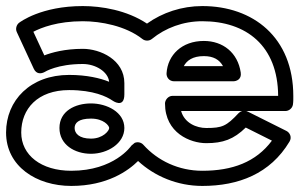

<svg xmlns="http://www.w3.org/2000/svg" viewBox="-22 -573 987 633"><path d="M421.9 -101.9C421.9 -101.9 411.8 -93.7 411.2 -92.9C410 -91.1 354.3 -10 213 -10C113.6 -10 48 -61.6 48 -136C48 -213.9 101.9 -276 206 -276C286.4 -276 330.1 -254.4 348.7 -241.5C348.7 -241.5 388 -213.2 388 -262V-299C388 -376.2 308.3 -412 251 -412C191.3 -412 148.1 -399.7 124.1 -390.4L88 -468.3C113.7 -481.7 167.1 -503 251 -503C309.6 -503 392.4 -487.9 447.5 -444.4C456.8 -437.1 470.2 -437.6 478.8 -444.6C523.4 -481 581.8 -503 645 -503C789.9 -503 894.1 -422.1 895 -257H547C531.9 -257 522 -242.7 522 -232C522 -134.4 605.6 -101 658 -101C713.1 -101 748.6 -113.7 788.2 -152.5L874.5 -109.3C821.8 -38.5 744 -10 645 -10C567.2 -10 498 -42.9 450.6 -95.7C443.5 -103.7 431.7 -106.2 421.9 -101.9ZM776 -207C771.7 -205.7 767.7 -203.3 764.7 -200.1C724.3 -156.8 710.3 -151 658 -151C626.1 -151 586.3 -166.9 575.1 -207ZM790 -207H919C930.2 -207 941.6 -215.6 943.7 -227.9C945.3 -237.9 945 -248.7 945 -256C945 -450.2 812.1 -553 645 -553C577.2 -553 513.8 -531.7 462.6 -495.2C395.8 -539.7 311.9 -553 251 -553C113.9 -553 44.8 -500.9 40.4 -497.5C32.6 -491.1 28.3 -478.4 33.3 -467.5L89.3 -346.5C98.3 -327 114.7 -330.2 124.3 -335.2C127 -336.9 167.7 -362 251 -362C293.4 -362 334.6 -336.3 337.8 -303.4C308.7 -315.2 264.1 -326 206 -326C78.1 -326 -2 -242.1 -2 -136C-2 -24.4 98.4 40 213 40C331.6 40 401.1 -10.3 433.2 -42.2C487.7 8.2 562.9 40 645 40C764.4 40 869 -0.1 932.5 -106.2C941.2 -120.8 933.6 -135.7 922.2 -141.4L794.2 -205.4C793.3 -205.8 791.4 -206.6 790 -207ZM552 -305H747C756.8 -305 775.1 -310.8 771.7 -333.7C762 -399.5 712.9 -438 650 -438C577.6 -438 530.9 -391.7 527.1 -331.6C526.2 -318.7 535.5 -305 552 -305ZM584 -355C593.6 -373.3 613.2 -388 650 -388C681.4 -388 701.4 -376.5 713.2 -355ZM174 -151C174 -96.3 223.7 -66 278 -66C332.4 -66 388 -100 388 -151C388 -203.4 330.2 -232 278 -232C226 -232 174 -207.1 174 -151ZM224 -151C224 -166.9 236 -182 278 -182C319.8 -182 338 -158.6 338 -151C338 -142 317.6 -116 278 -116C238.3 -116 224 -133.7 224 -151Z"/></svg>

Font: Hussar Techniczny
Style: Bold 
Weight: 700
Foundry: Cannot Into Space Fonts
Version: Version 0.77